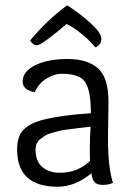

<svg xmlns="http://www.w3.org/2000/svg" viewBox="-20 -699 504 729"><path d="M235 -679Q282 -649 323.5 -611.5Q365 -574 365 -551.5Q365 -529 342 -519Q323 -543 296 -565.5Q269 -588 251 -598L233 -608Q227 -603 214.5 -592.5Q202 -582 194.5 -576Q187 -570 176 -561.5Q165 -553 157.5 -547.5Q150 -542 142 -537Q128 -527 117.5 -527Q107 -527 94 -545Q158 -622 235 -679ZM392 -312 390 -177Q390 -62 409 -5Q393 3 370.5 3Q348 3 339 -7.5Q330 -18 327 -41Q265 10 199 10Q45 10 45 -131Q45 -182 69 -206Q93 -230 135 -242Q210 -262 325 -269Q325 -354 304 -386.5Q283 -419 215 -419Q187 -419 157 -401Q127 -383 112 -349Q66 -358 66 -389Q66 -428 114 -451.5Q162 -475 237 -475Q312 -475 352 -439.5Q392 -404 392 -312ZM324 -218Q295 -215 280.5 -213Q266 -211 241.5 -208Q217 -205 205 -202Q193 -199 175.5 -194Q158 -189 149.5 -183Q141 -177 132 -170Q115 -156 115 -131Q115 -86 141 -64.5Q167 -43 207 -43Q275 -43 322 -88Q321 -102 321 -139Q321 -176 324 -218Z"/></svg>

Font: Overlock
Style: Regular
Weight: 400
Designer: Dario Muhafara
Foundry: Dario Manuel Muhafara
Version: Version 1.001